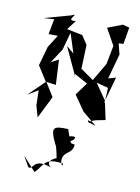

<svg xmlns="http://www.w3.org/2000/svg" viewBox="-157 -676 792 1085"><g transform="rotate(15 239.5 -133.0)"><path d="M277 50C193 54 174 61 231 155C237 156 257 228 257 228C277 213 183 255 240 285C125 252 147 332 114 315L76 259L156 334C199 283 188 238 300 246C298 216 306 291 286 237C278 174 338 185 335 125C290 120 336 130 295 107C301 134 365 63 294 88ZM376 -17C369 -43 375 -19 388 -26L413 -38L468 -54L441 -142L435 -152L463 -301L421 -285L448 -432L427 -492L454 -496L462 -593L423 -600L341 -560L402 -470L391 -362L338 -250L434 -233L437 -158L343 -271L356 -244L261 -299L254 -436L216 -484L125 -494L161 -551C90 -534 182 -607 127 -575L-20 -520L40 -529L31 -440L84 -444L45 -368L24 -256L86 -175L2 -77L59 -119L69 -32L93 31L145 -101L89 -176L145 -173L125 -316L84 -290L130 -375L149 -479L195 -370L149 -402L237 -249L234 -261L313 -226L267 -150L335 -68L421 -8Z"/></g></svg>

Font: Charger Distortion
Style: 2
Weight: 400
Designer: Jasper
Foundry: Cannot Into Space Fonts
Version: Version 0.98